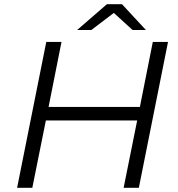

<svg xmlns="http://www.w3.org/2000/svg" viewBox="-20 -901 853 921"><path d="M713 -700H786L646 0H573L638 -323H200L135 0H62L202 -700H275L213 -388H651ZM350 -757 493 -881H565L680 -757H616L526 -839L418 -757Z"/></svg>

Font: Montserrat
Style: Italic
Weight: 400
Italic angle: -11.3°
Designer: Julieta Ulanovsky
Foundry: Julieta Ulanovsky
Version: Version 9.000; ttfautohint (v1.8.4.7-5d5b)